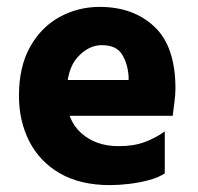

<svg xmlns="http://www.w3.org/2000/svg" viewBox="-20 -532 573 557"><path d="M127 -196V-300H353Q353 -303 353 -306Q353 -309 353 -312Q350 -349 333.5 -375Q317 -401 275 -401Q237 -401 205 -366Q173 -331 173 -254Q173 -184 215.5 -146Q258 -108 324 -108Q369 -108 401.5 -120.5Q434 -133 458 -151V-29Q440 -17 412 -9.5Q384 -2 354.5 1.5Q325 5 299 5Q213 5 154 -29Q95 -63 65 -122Q35 -181 35 -254Q35 -338 67 -395.5Q99 -453 152.5 -482.5Q206 -512 269 -512Q367 -512 428 -454.5Q489 -397 489 -275Q489 -259 486 -235.5Q483 -212 481 -196Z"/></svg>

Font: Hind Variable Light
Style: Regular
Weight: 300
Designer: Manushi Parikh, Satya Rajpurohit
Foundry: Indian Type Foundry
Version: Version 3.000